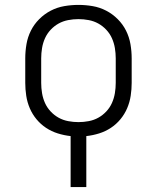

<svg xmlns="http://www.w3.org/2000/svg" viewBox="-20 -548 640 783"><path d="M268 215V7Q241 4 215.5 -4Q190 -12 168 -26.5Q146 -41 129 -61.5Q112 -82 101.5 -106.5Q91 -131 87 -157.5Q83 -184 83 -210V-310Q83 -339 88 -368Q93 -397 106 -423Q119 -449 140 -470Q161 -491 187 -504.5Q213 -518 242 -523Q271 -528 300 -528Q329 -528 358 -523Q387 -518 413 -504.5Q439 -491 460 -470Q481 -449 494 -423Q507 -397 512 -368Q517 -339 517 -310V-210Q517 -184 513 -157.5Q509 -131 498.5 -106.5Q488 -82 471 -61.5Q454 -41 432 -26.5Q410 -12 384.5 -4Q359 4 332 7V215ZM300 -50Q321 -50 342 -54Q363 -58 381 -68Q399 -78 413.5 -93.5Q428 -109 436.5 -128Q445 -147 448.5 -168Q452 -189 452 -210V-310Q452 -331 448.5 -352Q445 -373 436.5 -392Q428 -411 413.5 -426.5Q399 -442 381 -452Q363 -462 342 -466Q321 -470 300 -470Q279 -470 258 -466Q237 -462 219 -452Q201 -442 186.5 -426.5Q172 -411 163.5 -392Q155 -373 151.5 -352Q148 -331 148 -310V-210Q148 -189 151.5 -168Q155 -147 163.5 -128Q172 -109 186.5 -93.5Q201 -78 219 -68Q237 -58 258 -54Q279 -50 300 -50Z"/></svg>

Font: Iosevka SS04 Light Extended
Style: Regular
Weight: 300
Width: 7
Monospace: yes
Designer: Belleve Invis
Foundry: Belleve Invis
Version: Version 19.0.0; ttfautohint (v1.8.4)